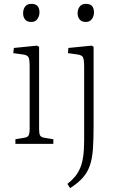

<svg xmlns="http://www.w3.org/2000/svg" viewBox="-20 -747 599 997"><path d="M60 0V-24L108 -32Q122 -34 128 -43Q134 -52 134 -80V-402Q134 -438 128 -449.5Q122 -461 100 -464L49 -471L52 -498L172 -510L183 -504V-76Q183 -53 188 -44Q193 -35 208 -32L257 -24V0ZM142 -633Q120 -633 110 -646Q100 -659 100 -678Q100 -699 110.5 -713Q121 -727 143 -727Q165 -727 175 -715.5Q185 -704 185 -683Q185 -664 174.5 -648.5Q164 -633 142 -633ZM344 230 330 208Q354 189 370 169.5Q386 150 396.5 125Q407 100 412 65Q417 30 417 -20V-399Q417 -438 411 -449.5Q405 -461 383 -464L333 -471L335 -498L456 -510L466 -504V-93Q466 -23 462.5 26.5Q459 76 447 111.5Q435 147 410.5 175Q386 203 344 230ZM425 -633Q404 -633 393.5 -646Q383 -659 383 -678Q383 -699 394 -713Q405 -727 426 -727Q448 -727 458 -715.5Q468 -704 468 -683Q468 -664 457.5 -648.5Q447 -633 425 -633Z"/></svg>

Font: Literata 18pt ExtraLight
Style: Regular
Weight: 250
Designer: Latin by Veronika Burian and Jose Scaglione. Greek by Irene Vlachou. Cyrillic by Vera Evstafieva.
Foundry: TypeTogether
Version: Version 3.103;gftools[0.9.29]